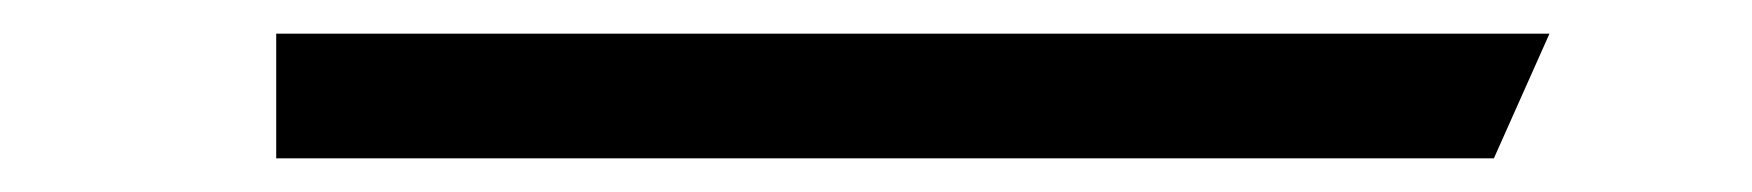

<svg xmlns="http://www.w3.org/2000/svg" viewBox="-20 -436 1040 114"><path d="M900 -416 867 -342H144V-416Z"/></svg>

Font: Kaisei Opti Medium
Style: Regular
Weight: 500
Designer: Font-Kai, 金井和夫
Foundry: KAZUO KANAI
Version: Version 5.003